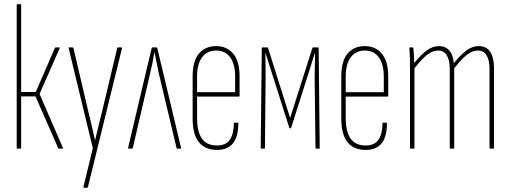

<svg xmlns="http://www.w3.org/2000/svg" viewBox="-20 -703 2415 908"><path d="M277 -5Q280 0 275 0H260Q256 0 255 -3L148 -247H80V-4Q80 0 76 0H62Q59 0 59 -4V-679Q59 -683 62 -683H76Q80 -683 80 -679V-268H149L240 -477Q241 -479 244 -479H260Q262 -479 262.5 -477.5Q263 -476 262 -474L167 -259Z M378 185Q373 185 375 179L419 -2L305 -474Q303 -479 307 -479H323Q327 -479 328 -473L397 -178Q405 -144 413.5 -109.5Q422 -75 429 -41H430Q438 -75 446.5 -109.5Q455 -144 463 -177L534 -474Q535 -479 538 -479H553Q555 -479 556.5 -477.5Q558 -476 556 -471L396 181Q395 185 391 185Z M590 0Q585 0 586 -5L697 -475Q698 -479 702 -479H720Q723 -479 724 -475L836 -5Q837 0 833 0H819Q816 0 815 -3L731 -356Q726 -380 721 -405.5Q716 -431 711 -455H710Q706 -430 701 -405.5Q696 -381 690 -356L608 -3Q607 0 605 0Z M1006 6Q950 6 920.5 -30.5Q891 -67 891 -143V-340Q891 -415 921 -450Q951 -485 1002 -485Q1053 -485 1083 -449Q1113 -413 1113 -341V-250Q1113 -246 1108 -246H912V-144Q912 -80 935 -47.5Q958 -15 1006 -15Q1048 -15 1066.5 -41.5Q1085 -68 1086 -119Q1086 -123 1089 -123H1104Q1107 -123 1107 -120Q1107 -57 1082 -25.5Q1057 6 1006 6ZM912 -267H1092V-340Q1092 -400 1068.5 -432Q1045 -464 1002 -464Q960 -464 936 -432.5Q912 -401 912 -340Z M1216 0Q1213 0 1213 -4L1218 -475Q1218 -479 1221 -479H1243Q1247 -479 1248 -475L1352 -145L1457 -475Q1458 -479 1461 -479H1484Q1487 -479 1487 -475L1492 -4Q1492 0 1489 0H1475Q1472 0 1472 -4L1468 -331Q1468 -345 1468.5 -367.5Q1469 -390 1469.5 -413.5Q1470 -437 1470 -452H1469Q1461 -429 1454.5 -406.5Q1448 -384 1441 -363L1357 -99Q1356 -97 1355.5 -96.5Q1355 -96 1352 -96Q1351 -96 1350 -96.5Q1349 -97 1348 -99L1264 -363Q1257 -384 1250 -406.5Q1243 -429 1236 -452H1235Q1235 -437 1235.5 -413.5Q1236 -390 1236 -367.5Q1236 -345 1236 -331L1233 -4Q1233 0 1230 0Z M1709 6Q1653 6 1623.5 -30.5Q1594 -67 1594 -143V-340Q1594 -415 1624 -450Q1654 -485 1705 -485Q1756 -485 1786 -449Q1816 -413 1816 -341V-250Q1816 -246 1811 -246H1615V-144Q1615 -80 1638 -47.5Q1661 -15 1709 -15Q1751 -15 1769.5 -41.5Q1788 -68 1789 -119Q1789 -123 1792 -123H1807Q1810 -123 1810 -120Q1810 -57 1785 -25.5Q1760 6 1709 6ZM1615 -267H1795V-340Q1795 -400 1771.5 -432Q1748 -464 1705 -464Q1663 -464 1639 -432.5Q1615 -401 1615 -340Z M1922 0Q1919 0 1919 -4V-368Q1919 -395 1918.5 -423Q1918 -451 1916 -475Q1915 -479 1919 -479H1932Q1935 -479 1935 -475Q1937 -457 1937.5 -438Q1938 -419 1939 -405Q1972 -446 1999.5 -465.5Q2027 -485 2056 -485Q2087 -485 2105 -464Q2123 -443 2126 -404Q2160 -446 2187.5 -465.5Q2215 -485 2244 -485Q2280 -485 2298 -458.5Q2316 -432 2316 -382V-4Q2316 0 2312 0H2298Q2295 0 2295 -4V-378Q2295 -417 2281.5 -440.5Q2268 -464 2240 -464Q2215 -464 2189.5 -445Q2164 -426 2128 -380V-4Q2128 0 2124 0H2110Q2107 0 2107 -4V-378Q2107 -417 2093.5 -440.5Q2080 -464 2052 -464Q2027 -464 2001.5 -445Q1976 -426 1940 -380V-4Q1940 0 1936 0Z"/></svg>

Font: Sofia Sans Extra Condensed Thin
Style: Regular
Weight: 250
Version: Version 4.100